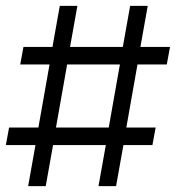

<svg xmlns="http://www.w3.org/2000/svg" viewBox="-25 -635 600 655"><path d="M506 -200 495 -140H396L371 0H311L336 -140H156L131 0H71L96 -140H-5L6 -200H106L144 -415H44L55 -475H154L179 -615H239L214 -475H394L419 -615H479L454 -475H555L544 -415H444L406 -200ZM166 -200H346L384 -415H204Z"/></svg>

Font: Bona Nova
Style: Bold
Weight: 700
Designer: Mateusz Machalski
Foundry: Capitalics
Version: Version 4.001; ttfautohint (v1.8.3)